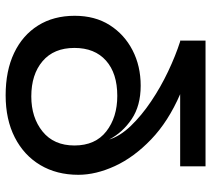

<svg xmlns="http://www.w3.org/2000/svg" viewBox="-54 -684 749 681"><g transform="rotate(90 320.5 -343.5)"><path d="M318 11Q231 11 168 -19Q105 -49 70.5 -104Q36 -159 36 -234Q36 -306 69 -358Q102 -410 158 -439Q214 -468 284 -468Q355 -468 402.5 -436Q450 -404 475 -356Q463 -395 426.5 -433Q390 -471 339.5 -505Q289 -539 233 -565.5Q177 -592 127 -608H124V-698H570V-608H314Q411 -566 474.5 -505Q538 -444 569 -376.5Q600 -309 600 -247Q600 -170 565.5 -112Q531 -54 467.5 -21.5Q404 11 318 11ZM322 -80Q397 -80 446.5 -120Q496 -160 496 -233Q496 -307 446 -346Q396 -385 320 -385Q240 -385 195 -345Q150 -305 150 -233Q150 -160 197 -120Q244 -80 322 -80Z"/></g></svg>

Font: Syne SemiBold
Style: Regular
Weight: 600
Designer: Lucas Descroix
Foundry: Bonjour Monde
Version: Version 2.200; ttfautohint (v1.8.4)